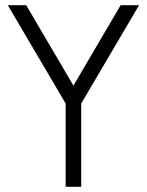

<svg xmlns="http://www.w3.org/2000/svg" viewBox="-20 -720 565 740"><path d="M10 -700 233 -321V0H293V-321L516 -700H445L263 -390L81 -700Z"/></svg>

Font: Unageo
Style: Light
Weight: 300
Designer: Richard Sepsi
Foundry: Richard Sepsi
Version: Version 2.000